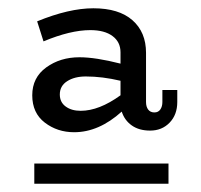

<svg xmlns="http://www.w3.org/2000/svg" viewBox="-20 -718 481 459"><path d="M368.2 -502.9H403.8V-474.1Q403.8 -443.8 385.5 -424.8Q367.2 -405.8 338.9 -405.8Q312.5 -405.8 295.2 -418Q277.8 -430.2 271 -451.2Q216.3 -401.9 157.2 -401.9Q117.2 -401.9 87.2 -424.8Q57.1 -447.8 57.1 -490.2Q57.1 -532.7 90.6 -556.9Q124 -581.1 169.9 -581.1Q208.5 -581.1 268.1 -565.9V-592.8Q268.1 -617.7 249 -631.8Q230 -646 195.8 -646Q148.4 -646 84 -619.1L68.8 -667Q145 -698.2 203.1 -698.2Q264.2 -698.2 296.6 -669.7Q329.1 -641.1 329.1 -591.8V-474.1Q329.1 -462.9 334.2 -456.1Q339.4 -449.2 349.1 -449.2Q358.4 -449.2 363.3 -456.3Q368.2 -463.4 368.2 -474.1ZM123 -492.2Q123 -473.6 137 -463.4Q150.9 -453.1 172.9 -453.1Q216.8 -453.1 268.1 -490.2V-524.9Q224.6 -535.2 185.1 -535.2Q158.2 -535.2 140.6 -523.9Q123 -512.7 123 -492.2ZM62 -278.8V-327.1H382.8V-278.8Z"/></svg>

Font: BioRhyme
Style: Regular
Weight: 400
Designer: Aoife Mooney
Foundry: Aoife Mooney Type
Version: Version 1.500;PS 001.500;hotconv 1.0.88;makeotf.lib2.5.64775